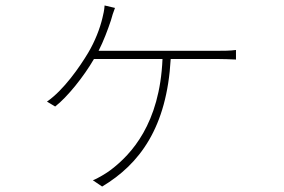

<svg xmlns="http://www.w3.org/2000/svg" viewBox="-20 -618 1040 703"><path d="M341 -432C359 -467 375 -510 386 -543C390 -559 395 -573 401 -589L363 -598C362 -580 358 -565 355 -552C346 -514 328 -467 303 -425C272 -373 213 -288 152 -246L182 -228C227 -263 287 -338 324 -402H575C565 -164 460 -53 387 3C372 15 335 37 320 42L354 65C491 -17 591 -151 605 -402H776C796 -402 823 -401 844 -400V-435C823 -432 797 -432 776 -432Z"/></svg>

Font: Noto Sans Japanese Thin
Style: Regular
Weight: 100
Designer: Ryoko NISHIZUKA (kana & ideographs); Paul D. Hunt (Latin, Greek & Cyrillic); Wenlong ZHANG (bopomofo); Sandoll Communica
Foundry: Adobe Systems Incorporated
Version: Version 1.000;PS 1;hotconv 1.0.78;makeotf.lib2.5.61930